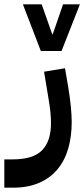

<svg xmlns="http://www.w3.org/2000/svg" viewBox="-80 -629 390 889"><path d="M-60 109H-21Q75 109 116 65.5Q157 22 156 -61Q156 -86 153 -113.5Q150 -141 145 -170L124 -297L221 -313L236 -225Q244 -177 248 -136Q252 -95 252 -64Q252 3 236 58.5Q220 114 186.5 154.5Q153 195 101.5 217.5Q50 240 -20 240H-60ZM26 -609H113L162 -470H164L212 -609H290L205 -393H109Z"/></svg>

Font: IBM Plex Sans Arabic SemiBold
Style: Regular
Weight: 600
Designer: Mike Abbink, Paul van der Laan, Pieter van Rosmalen, Wael Morcos, Khajak Apelian
Foundry: Bold Monday
Version: Version 1.1